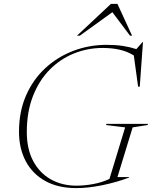

<svg xmlns="http://www.w3.org/2000/svg" viewBox="-20 -955 782 985"><path d="M372 -2.5Q414 -2.5 458.5 -10.8Q503 -19 541.5 -37L622 -301.5L524 -313.5L526 -319.5H739L737 -313.5L660.5 -301.5L582.5 -46.5H642.5L642 -44Q580 -20.5 506.8 -5.2Q433.5 10 371.5 10Q278 10 212.2 -26.5Q146.5 -63 112 -128.2Q77.5 -193.5 77.5 -279.5Q77.5 -382 113.2 -464.2Q149 -546.5 211.8 -604.8Q274.5 -663 355.8 -694Q437 -725 527.5 -725Q574 -725 611 -719.2Q648 -713.5 679.5 -703L711.5 -739.5H713.5L697 -510.5H688.5L666.5 -670.5Q632.5 -691.5 593 -700.2Q553.5 -709 507 -709Q429 -709 358.8 -680.5Q288.5 -652 234.2 -596.8Q180 -541.5 148.8 -461.2Q117.5 -381 117.5 -277.5Q117.5 -190.5 150.2 -129Q183 -67.5 240.5 -35Q298 -2.5 372 -2.5ZM375 -772 549 -935H582.5L657.5 -772H647L556.5 -892.5L389.5 -772Z"/></svg>

Font: Newsreader 72pt ExtraLight
Style: Italic
Weight: 275
Italic angle: -17°
Designer: Hugues Gentile
Foundry: Production Type
Version: Version 1.003; ttfautohint (v1.8.3)